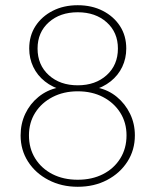

<svg xmlns="http://www.w3.org/2000/svg" viewBox="-20 -706 596 736"><path d="M278 10Q216 10 166 -16Q116 -42 87.5 -86.5Q59 -131 59 -187Q59 -232 77 -270Q95 -308 127.5 -334.5Q160 -361 202 -370L221 -360Q181 -371 152 -394Q123 -417 107.5 -449.5Q92 -482 92 -520Q92 -569 116 -606Q140 -643 182 -664.5Q224 -686 278 -686Q332 -686 374 -664.5Q416 -643 440 -606Q464 -569 464 -520Q464 -482 448.5 -449.5Q433 -417 404 -394Q375 -371 335 -360L354 -370Q396 -361 428 -334.5Q460 -308 478.5 -270Q497 -232 497 -187Q497 -131 468.5 -86.5Q440 -42 390.5 -16Q341 10 278 10ZM278 -17Q333 -17 375 -38.5Q417 -60 441 -98.5Q465 -137 465 -187Q465 -236 441 -274Q417 -312 375 -334Q333 -356 278 -356Q224 -356 181.5 -334Q139 -312 115 -274Q91 -236 91 -187Q91 -137 115 -98.5Q139 -60 181 -38.5Q223 -17 278 -17ZM278 -379Q346 -379 389 -418Q432 -457 432 -520Q432 -582 389 -620.5Q346 -659 278 -659Q210 -659 167 -620.5Q124 -582 124 -520Q124 -457 167 -418Q210 -379 278 -379Z"/></svg>

Font: Marine Company Thin
Style: Regular
Weight: 100
Designer: Rodrigo Fuenzalida
Foundry: fragTYPE
Version: Version 1.000